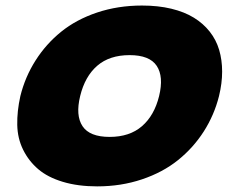

<svg xmlns="http://www.w3.org/2000/svg" viewBox="-20 -660 843 690"><path d="M445.8 -461.9Q373.5 -461.9 329.3 -423.6Q285.2 -385.3 268.1 -314.9Q251 -245.1 276.6 -206.5Q302.2 -168 374 -168Q445.8 -168 490.2 -206.5Q534.7 -245.1 551.8 -314.9Q568.8 -384.8 543.2 -423.3Q517.6 -461.9 445.8 -461.9ZM767.1 -314.9Q750 -246.6 712.4 -187.7Q674.8 -128.9 619.9 -84.7Q564.9 -40.5 490 -15.4Q415 9.8 329.1 9.8Q259.8 9.8 205.6 -6.6Q151.4 -22.9 117.2 -52.2Q83 -81.5 63 -122.1Q43 -162.6 42 -211.2Q41 -259.8 53.2 -314.9Q70.3 -383.8 107.7 -442.6Q145 -501.5 199.5 -545.7Q253.9 -589.8 328.9 -615Q403.8 -640.1 490.2 -640.1Q548.3 -640.1 595.7 -628.7Q643.1 -617.2 676.8 -596.4Q710.4 -575.7 733.6 -546.4Q756.8 -517.1 767.6 -480.7Q778.3 -444.3 778.3 -402.6Q778.3 -360.8 767.1 -314.9Z"/></svg>

Font: Sinkin Sans 900 X Black Italic
Style: Regular
Weight: 950
Italic angle: -112°
Designer: Keith Bates
Foundry: K-Type
Version: Sinkin Sans (version 1.0)  by Keith Bates   •   © 2014   www